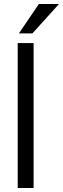

<svg xmlns="http://www.w3.org/2000/svg" viewBox="-20 -934 313 954"><path d="M68 0H147V-720H68ZM74 -768H141L273 -914H173Z"/></svg>

Font: Aspekta 350
Style: Regular
Weight: 350
Designer: Ivo Dolenc
Version: Version 2.000